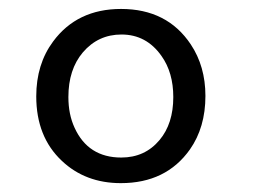

<svg xmlns="http://www.w3.org/2000/svg" viewBox="-20 -812 566 429"><path d="M250.5 -792Q353.5 -792 406.2 -712.9Q439 -663.6 439 -597.7Q439 -527.3 404.3 -478Q351.1 -402.8 250 -402.8Q170.9 -402.8 118.2 -452.6Q61 -506.3 61 -596.7Q61 -668.5 98.6 -719.2Q152.3 -792 250.5 -792ZM251.5 -734.9Q199.2 -734.9 165 -694.8Q132.8 -656.7 132.8 -595.2Q132.8 -556.6 146.5 -526.9Q176.8 -460 251 -460Q303.7 -460 336.4 -499Q367.2 -535.6 367.2 -595.2Q367.2 -649.9 340.8 -687Q307.1 -734.9 251.5 -734.9Z"/></svg>

Font: FORM UDPGothic
Style: Regular
Weight: 400
Foundry: Pronama LLC
Version: Version 1.05101